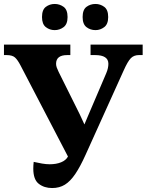

<svg xmlns="http://www.w3.org/2000/svg" viewBox="-20 -939 740 969"><path d="M243 10Q203 10 175.5 -11.5Q148 -33 148 -88Q148 -96 148.5 -104.5Q149 -113 150 -122Q172 -117 192.5 -113.5Q213 -110 231 -110Q264 -110 288.5 -120Q313 -130 323 -149L84 -608Q69 -637 55.5 -649Q42 -661 13 -661H0V-714H335V-661H319Q263 -661 263 -617Q263 -608 266.5 -598Q270 -588 276 -576L382 -363Q395 -335 406 -311Q414 -331 425 -356L516 -569Q522 -583 524.5 -595Q527 -607 527 -617Q527 -661 460 -661H437V-714H700V-661H681Q656 -661 640.5 -645.5Q625 -630 604 -583L412 -158Q385 -98 360 -61Q335 -24 307.5 -7Q280 10 243 10ZM462 -787Q436 -787 416.5 -802Q397 -817 397 -853Q397 -890 416.5 -904.5Q436 -919 462 -919Q486 -919 506 -904.5Q526 -890 526 -853Q526 -817 506 -802Q486 -787 462 -787ZM256 -787Q231 -787 211.5 -802Q192 -817 192 -853Q192 -890 211.5 -904.5Q231 -919 256 -919Q281 -919 301 -904.5Q321 -890 321 -853Q321 -817 301 -802Q281 -787 256 -787Z"/></svg>

Font: Noto Serif
Style: Bold
Weight: 700
Designer: Monotype Design Team
Foundry: Monotype Imaging Inc.
Version: Version 2.014